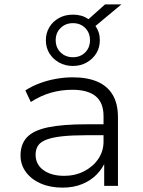

<svg xmlns="http://www.w3.org/2000/svg" viewBox="-20 -851 656 879"><path d="M266 8Q210 8 166.5 -11Q123 -30 98.5 -63.5Q74 -97 74 -139Q74 -191 103.5 -222.5Q133 -254 199.5 -268Q266 -282 376 -282H468V-232H379Q310 -232 264.5 -227Q219 -222 192 -211.5Q165 -201 154 -184Q143 -167 143 -143Q143 -98 179 -72Q215 -46 274 -46Q324 -46 365 -67Q406 -88 430 -123.5Q454 -159 454 -203V-319Q454 -381 418 -410.5Q382 -440 311 -440Q260 -440 213 -426.5Q166 -413 121 -384L96 -437Q125 -456 161 -469.5Q197 -483 236 -490Q275 -497 313 -497Q379 -497 425 -477.5Q471 -458 495.5 -417.5Q520 -377 520 -314V0H457V-114L464 -115Q450 -80 422.5 -52Q395 -24 355.5 -8Q316 8 266 8ZM314 -549Q278 -549 250 -565Q222 -581 206 -607Q190 -633 190 -667Q190 -700 206 -726.5Q222 -753 250 -768.5Q278 -784 314 -784Q334 -784 352 -779Q370 -774 385 -763L461 -831H536L417 -732Q427 -718 432 -702Q437 -686 437 -667Q437 -633 421 -607Q405 -581 377 -565Q349 -549 314 -549ZM314 -589Q348 -589 370 -611Q392 -633 392 -667Q392 -701 370 -723Q348 -745 314 -745Q280 -745 257.5 -723Q235 -701 235 -667Q235 -633 257.5 -611Q280 -589 314 -589Z"/></svg>

Font: Nunito Sans 10pt SemiExpanded Light
Style: Regular
Weight: 300
Width: 6
Designer: Vernon Adams
Foundry: Vernon Adams
Version: Version 3.101;gftools[0.9.27]